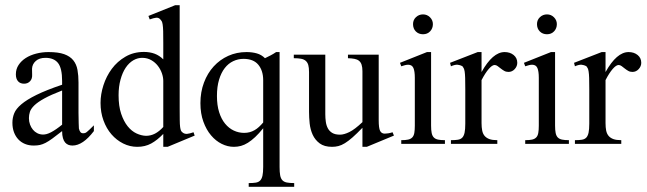

<svg xmlns="http://www.w3.org/2000/svg" viewBox="-20 -594 2466 732"><path d="M337.9 -94.2Q295.9 -39.1 256.3 -39.1Q248 -39.1 241 -41.7Q233.9 -44.4 228.5 -50.5Q223.1 -56.6 220 -67.4Q216.8 -78.1 216.8 -94.2Q194.3 -76.7 179.7 -65.9Q165 -55.2 153.6 -49.3Q142.1 -43.5 132.1 -41.3Q122.1 -39.1 108.4 -39.1Q90.3 -39.1 75.4 -45.2Q60.5 -51.3 49.8 -62.7Q39.1 -74.2 33.2 -90.1Q27.3 -106 27.3 -126Q27.3 -145 34.2 -162.1Q41 -179.2 61.5 -196.5Q82 -213.9 119.1 -232.2Q156.2 -250.5 216.8 -271V-285.2Q216.8 -334 201.2 -353.8Q185.5 -373.5 153.3 -373.5Q129.9 -373.5 116.5 -361.6Q103 -349.6 102.1 -332L102.5 -309.6Q103.5 -293.9 94.7 -284.4Q85.9 -274.9 71.8 -274.9Q57.1 -274.9 48.8 -284.2Q40.5 -293.5 40.5 -310.5Q40.5 -330.6 50.8 -346.2Q61 -361.8 78.1 -372.8Q95.2 -383.8 117.9 -389.6Q140.6 -395.5 165 -395.5Q202.1 -395.5 224.6 -387.5Q247.1 -379.4 259.3 -364.3Q271.5 -349.1 275.4 -327.6Q279.3 -306.2 279.3 -279.3V-163.6Q279.3 -139.6 280 -124.5Q280.8 -109.4 280.8 -104Q283.2 -94.2 286.9 -90.1Q290.5 -85.9 297.4 -85.9Q300.8 -85.9 303.7 -86.7Q306.6 -87.4 310.8 -90.6Q314.9 -93.8 321.3 -99.9Q327.6 -106 337.9 -116.2ZM216.8 -249Q173.8 -232.4 148.7 -218.5Q123.5 -204.6 110.6 -191.9Q97.7 -179.2 94 -167.5Q90.3 -155.8 90.3 -143.6Q90.3 -130.4 94.5 -119.1Q98.6 -107.9 105.5 -99.6Q112.3 -91.3 121.8 -86.4Q131.3 -81.5 142.1 -81.1Q156.2 -80.1 174.8 -89.8Q193.4 -99.6 216.8 -118.7Z M619.1 -34.2H602.5V-83.5Q579.6 -59.6 556.4 -46.9Q533.2 -34.2 503.4 -34.2Q475.1 -34.2 449.7 -46.9Q424.3 -59.6 405 -81.8Q385.7 -104 374.5 -134.8Q363.3 -165.5 363.3 -201.7Q363.3 -234.4 374.3 -268.8Q385.3 -303.2 406.2 -331.5Q427.2 -359.9 458.3 -377.9Q489.3 -396 528.8 -396Q551.3 -396 569.6 -389.2Q587.9 -382.3 602.5 -367.7V-430.7Q602.5 -459 602.1 -475.3Q601.6 -491.7 600.1 -500.7Q598.6 -509.8 596.4 -513.4Q594.2 -517.1 590.8 -520.5Q584.5 -527.3 575.2 -526.4Q565.9 -525.4 550.8 -520L545.9 -533.2L647.9 -574.2H665V-180.2Q665 -152.8 665.3 -136.2Q665.5 -119.6 666.7 -109.9Q668 -100.1 670.2 -95.7Q672.4 -91.3 676.8 -88.4Q683.6 -83 693.4 -83.7Q703.1 -84.5 717.8 -89.8L722.2 -77.1ZM602.5 -285.6Q602.5 -299.3 597.2 -314.7Q591.8 -330.1 581.8 -343Q571.8 -356 557.1 -364.5Q542.5 -373 523.9 -373.5Q505.4 -374 488.5 -364.3Q471.7 -354.5 459.2 -335.9Q446.8 -317.4 439.5 -290.5Q432.1 -263.7 432.1 -231Q432.1 -189.5 441.9 -160.4Q451.7 -131.3 466.8 -112.5Q481.9 -93.8 500.5 -85.2Q519 -76.7 536.6 -76.2Q554.7 -76.2 570.8 -84.5Q586.9 -92.8 602.5 -109.9Z M928.2 118.2V104Q944.3 104 955.1 102.3Q965.8 100.6 971.9 94.2Q978 87.9 980.7 75.7Q983.4 63.5 983.4 42.5V-105Q967.3 -85 952.9 -71.5Q938.5 -58.1 925.3 -49.8Q912.1 -41.5 898.9 -37.8Q885.7 -34.2 871.6 -34.2Q848.1 -34.2 825.4 -45.4Q802.7 -56.6 784.7 -77.9Q766.6 -99.1 755.4 -130.1Q744.1 -161.1 744.1 -200.7Q744.1 -243.2 757.6 -279.1Q771 -314.9 794.7 -340.8Q818.4 -366.7 850.3 -381.1Q882.3 -395.5 919.9 -395.5Q941.4 -395.5 959.2 -390.4Q977.1 -385.3 990.2 -372.1Q1001.5 -377.4 1012.2 -383.1Q1022.9 -388.7 1032.7 -395.5H1045.9V42.5Q1045.9 62 1048.1 74.2Q1050.3 86.4 1056.4 93Q1062.5 99.6 1073.5 101.8Q1084.5 104 1101.6 104V118.2ZM983.4 -288.1Q983.4 -324.7 964.8 -347.2Q946.3 -369.6 908.2 -369.6Q887.7 -369.6 869.1 -360.8Q850.6 -352.1 836.9 -334.5Q823.2 -316.9 815.2 -290.3Q807.1 -263.7 807.1 -228Q807.1 -192.9 815.4 -166.5Q823.7 -140.1 838.1 -122.6Q852.5 -105 871.3 -96.2Q890.1 -87.4 910.6 -87.4Q922.4 -87.4 932.1 -90.1Q941.9 -92.8 950.4 -97.7Q959 -102.5 967 -109.9Q975.1 -117.2 983.4 -127Z M1378.4 -34.2H1361.8V-106.9Q1340.3 -84.5 1324.2 -70.3Q1308.1 -56.2 1294.9 -48.1Q1281.7 -40 1270 -37.1Q1258.3 -34.2 1246.1 -34.2Q1216.3 -34.2 1198.7 -47.4Q1181.2 -60.5 1172.1 -80.3Q1163.1 -100.1 1160.6 -123.3Q1158.2 -146.5 1158.2 -167V-319.3Q1158.2 -335.9 1155.3 -346.2Q1152.3 -356.4 1145.3 -362.3Q1138.2 -368.2 1127.2 -370.1Q1116.2 -372.1 1100.1 -372.1V-385.7H1220.2V-158.2Q1220.2 -143.6 1222.2 -129.6Q1224.1 -115.7 1230 -104.7Q1235.8 -93.8 1246.8 -87.2Q1257.8 -80.6 1276.4 -80.6Q1291.5 -80.6 1312 -90.6Q1332.5 -100.6 1361.8 -128.4V-322.3Q1361.8 -337.4 1358.6 -347.2Q1355.5 -356.9 1348.6 -362.3Q1341.8 -367.7 1331.5 -369.6Q1321.3 -371.6 1306.6 -372.1V-385.7H1423.8V-135.7Q1423.8 -105.5 1429.2 -95Q1434.6 -84.5 1446.8 -84.5Q1452.1 -84.5 1460.2 -85.7Q1468.3 -86.9 1476.6 -89.8L1481.9 -77.1Z M1630.4 -502Q1630.4 -485.8 1619.9 -474.6Q1609.4 -463.4 1592.8 -463.4Q1576.2 -463.4 1565.4 -474.1Q1554.7 -484.9 1554.7 -502Q1554.7 -518.1 1565.9 -528.6Q1577.1 -539.1 1592.8 -539.1Q1608.4 -539.1 1619.4 -528.1Q1630.4 -517.1 1630.4 -502ZM1509.8 -45.4V-59.6Q1525.9 -59.6 1535.9 -61.8Q1545.9 -64 1551.8 -70.1Q1557.6 -76.2 1559.6 -87.2Q1561.5 -98.1 1561.5 -115.2V-297.4Q1561.5 -322.3 1556.2 -334.7Q1550.8 -347.2 1536.1 -347.2Q1526.4 -347.2 1509.8 -341.3L1504.9 -354.5L1607.9 -395.5H1623.5V-115.2Q1623.5 -98.1 1625.7 -87.2Q1627.9 -76.2 1633.8 -70.1Q1639.6 -64 1649.9 -61.8Q1660.2 -59.6 1676.3 -59.6V-45.4Z M1952.1 -354.5Q1952.1 -341.3 1942.4 -330.6Q1932.6 -319.8 1918.5 -319.8Q1909.2 -319.8 1902.1 -324Q1895 -328.1 1888.9 -333Q1882.8 -337.9 1877.2 -342Q1871.6 -346.2 1865.7 -346.2Q1856.4 -346.2 1843.3 -331.1Q1830.1 -315.9 1815.9 -288.6V-124.5Q1815.9 -108.4 1818.4 -96.2Q1820.8 -84 1827.6 -75.9Q1834.5 -67.9 1845.9 -63.7Q1857.4 -59.6 1876 -59.6V-45.4H1699.2V-59.6Q1715.3 -59.6 1725.8 -61.3Q1736.3 -63 1742.4 -69.3Q1748.5 -75.7 1751.2 -88.1Q1753.9 -100.6 1753.9 -122.6V-254.4Q1753.9 -281.2 1753.4 -296.9Q1752.9 -312.5 1751.5 -321.3Q1750 -330.1 1747.8 -334.2Q1745.6 -338.4 1742.7 -341.8Q1734.4 -346.2 1724.6 -347.2Q1714.8 -348.1 1699.2 -341.3L1695.8 -354.5L1801.3 -395.5H1815.9V-319.3Q1858.4 -395.5 1903.8 -395.5Q1924.3 -395.5 1938.2 -384.3Q1952.1 -373 1952.1 -354.5Z M2103 -502Q2103 -485.8 2092.5 -474.6Q2082 -463.4 2065.4 -463.4Q2048.8 -463.4 2038.1 -474.1Q2027.3 -484.9 2027.3 -502Q2027.3 -518.1 2038.6 -528.6Q2049.8 -539.1 2065.4 -539.1Q2081.1 -539.1 2092 -528.1Q2103 -517.1 2103 -502ZM1982.4 -45.4V-59.6Q1998.5 -59.6 2008.5 -61.8Q2018.6 -64 2024.4 -70.1Q2030.3 -76.2 2032.2 -87.2Q2034.2 -98.1 2034.2 -115.2V-297.4Q2034.2 -322.3 2028.8 -334.7Q2023.4 -347.2 2008.8 -347.2Q1999 -347.2 1982.4 -341.3L1977.5 -354.5L2080.6 -395.5H2096.2V-115.2Q2096.2 -98.1 2098.4 -87.2Q2100.6 -76.2 2106.4 -70.1Q2112.3 -64 2122.6 -61.8Q2132.8 -59.6 2148.9 -59.6V-45.4Z M2424.8 -354.5Q2424.8 -341.3 2415 -330.6Q2405.3 -319.8 2391.1 -319.8Q2381.8 -319.8 2374.8 -324Q2367.7 -328.1 2361.6 -333Q2355.5 -337.9 2349.9 -342Q2344.2 -346.2 2338.4 -346.2Q2329.1 -346.2 2315.9 -331.1Q2302.7 -315.9 2288.6 -288.6V-124.5Q2288.6 -108.4 2291 -96.2Q2293.5 -84 2300.3 -75.9Q2307.1 -67.9 2318.6 -63.7Q2330.1 -59.6 2348.6 -59.6V-45.4H2171.9V-59.6Q2188 -59.6 2198.5 -61.3Q2209 -63 2215.1 -69.3Q2221.2 -75.7 2223.9 -88.1Q2226.6 -100.6 2226.6 -122.6V-254.4Q2226.6 -281.2 2226.1 -296.9Q2225.6 -312.5 2224.1 -321.3Q2222.7 -330.1 2220.5 -334.2Q2218.3 -338.4 2215.3 -341.8Q2207 -346.2 2197.3 -347.2Q2187.5 -348.1 2171.9 -341.3L2168.5 -354.5L2273.9 -395.5H2288.6V-319.3Q2331.1 -395.5 2376.5 -395.5Q2397 -395.5 2410.9 -384.3Q2424.8 -373 2424.8 -354.5Z"/></svg>

Font: Surma
Style: Regular
Weight: 400
Designer: Sue Lloyd-Williams
Foundry: Sylheti Translation And Research
Version: Version 3.000